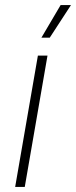

<svg xmlns="http://www.w3.org/2000/svg" viewBox="-20 -740 301 760"><path d="M40 0H78L168 -520H130ZM177 -591 261 -720H220L144 -591Z"/></svg>

Font: Fixel Text 20240404 ExtraLight
Style: Italic
Weight: 200
Width: 4
Italic angle: -10°
Designer: AlfaBravo + MacPaw
Foundry: Kyrylo Tkachov, Marchela Mozhyna, Serhii Makarenko, Maria Weinstein, Zakhar Kryvoshyya
Version: Version 1.211;Glyphs 3.2 (3225)